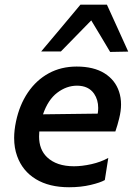

<svg xmlns="http://www.w3.org/2000/svg" viewBox="-20 -796 573 828"><path d="M278 11.5Q192 11.5 134.5 -23.5Q77 -58.5 54 -122.5Q41 -158 41 -201Q41 -234 49 -272Q64 -343.5 100.2 -397Q136.5 -450.5 190 -479.8Q243.5 -509 310.5 -509Q384 -509 430.5 -480Q477 -451 493.5 -400.5Q502 -375 502 -345.5Q502 -317.5 494 -285.5Q487 -256.5 477.5 -229H149.5Q148.5 -218 148.5 -207.5Q148.5 -151 183 -118Q224 -79 299 -79Q333.5 -79 374 -88Q414.5 -97 447 -115L432 -19.5Q413 -8.5 370.8 1.5Q328.5 11.5 278 11.5ZM312 -426.5Q267 -426.5 227 -396.2Q187 -366 165.5 -303L401.5 -306Q403.5 -319 403.5 -330.5Q403.5 -365.5 386 -391.5Q362 -426.5 312 -426.5ZM455 -572Q435 -606 414.5 -640Q394 -674 373.5 -708Q340.5 -674 308 -641Q275 -607.5 242.5 -574H157.5Q200.5 -625 242.5 -675Q284.5 -725 327 -776H441Q464 -725.5 487 -675Q510 -624 533 -573.5Z"/></svg>

Font: Heraclito Medium
Style: Italic
Weight: 500
Italic angle: -12°
Designer: Kostas Bartsokas (font) & Cristiano Sobral (main changes)
Foundry: Kostas Bartsokas (font) & Cristiano Sobral (main changes)
Version: Version 1.00;July 8, 2020;FontCreator 13.0.0.2655 64-bit